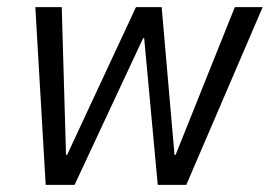

<svg xmlns="http://www.w3.org/2000/svg" viewBox="-20 -518 756 538"><path d="M79 -498H153L165 -84H168L361 -498H433L469 -84H472L638 -498H716L502 0H422L384 -411H381L189 0H108Z"/></svg>

Font: Chakra Petch
Style: Italic
Weight: 400
Italic angle: -10°
Designer: Katatrad Aksorn Co.,Ltd.
Foundry: Cadson Demak Co.,Ltd.
Version: Version 1.000; ttfautohint (v1.6)